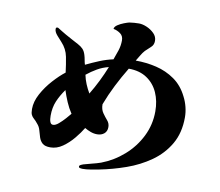

<svg xmlns="http://www.w3.org/2000/svg" viewBox="-86 -884 1173 1024"><g transform="rotate(10 500.0 -372.0)"><path d="M315 -243Q297 -270 284 -300.5Q271 -331 261 -362Q236 -327 221.5 -292.5Q207 -258 207 -214Q207 -207 208 -196Q209 -185 213.5 -176.5Q218 -168 228 -168Q241 -168 258 -182.5Q275 -197 291 -215Q307 -233 315 -243ZM468 -523Q435 -515 406.5 -498.5Q378 -482 352 -461Q357 -436 367 -412Q377 -388 390 -366Q413 -404 432.5 -443.5Q452 -483 468 -523ZM914 -329Q914 -245 878.5 -184Q843 -123 784 -81.5Q725 -40 654 -15Q583 10 512 24Q490 28 467 32Q444 36 422 36Q417 36 410 34.5Q403 33 403 26Q403 21 411 17Q419 13 423 12Q446 5 469.5 -0.5Q493 -6 516 -14Q582 -39 636 -86.5Q690 -134 721.5 -197.5Q753 -261 753 -333Q753 -389 733 -434Q713 -479 673 -506Q633 -533 574 -533Q543 -482 516.5 -429.5Q490 -377 469 -322Q469 -294 482 -275.5Q495 -257 508 -242Q521 -227 521 -207Q521 -184 506 -171.5Q491 -159 468 -159Q450 -159 432.5 -165.5Q415 -172 400 -181Q384 -154 358 -122.5Q332 -91 300.5 -69Q269 -47 234 -47Q205 -47 191.5 -59Q178 -71 172 -89.5Q166 -108 161 -127Q156 -146 143 -160Q132 -174 122.5 -182Q113 -190 108 -200.5Q103 -211 103 -232Q103 -272 126 -314.5Q149 -357 182.5 -394Q216 -431 246 -454Q241 -496 233 -537.5Q225 -579 195 -611Q185 -622 169 -640Q153 -658 153 -674Q153 -683 161 -683Q163 -683 164 -682.5Q165 -682 166 -682Q177 -675 188.5 -668Q200 -661 212 -654Q229 -644 247.5 -634.5Q266 -625 284 -615Q301 -606 311.5 -595Q322 -584 328 -564Q332 -551 334 -538.5Q336 -526 340 -513Q375 -530 411.5 -545Q448 -560 485 -568Q495 -594 503.5 -620.5Q512 -647 512 -675Q512 -699 495 -711.5Q478 -724 457 -728Q458 -740 473 -750Q488 -760 506.5 -767Q525 -774 534 -776Q547 -778 560.5 -779Q574 -780 586 -780Q606 -780 629 -770Q652 -760 669 -743Q686 -726 686 -703Q686 -681 671 -668Q656 -655 642 -641Q631 -629 621.5 -612.5Q612 -596 603 -582Q661 -582 715.5 -569Q770 -556 815 -524.5Q860 -493 887 -438Q900 -413 907 -385Q914 -357 914 -329Z"/></g></svg>

Font: Kaisei Tokumin ExtraBold
Style: Regular
Weight: 800
Designer: Font-Kai, 金井和夫
Foundry: KAZUO KANAI
Version: Version 5.003